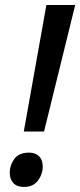

<svg xmlns="http://www.w3.org/2000/svg" viewBox="-20 -734 321 768"><path d="M75.2 -208 165.5 -713.9H280.8L156.2 -208ZM75.7 13.7Q47.4 13.7 33.2 -2Q19 -17.6 19 -42Q19 -73.2 37.4 -98.4Q55.7 -123.5 96.7 -123.5Q121.1 -123.5 136 -109.1Q150.9 -94.7 150.9 -67.9Q150.9 -37.1 131.8 -11.7Q112.8 13.7 75.7 13.7Z"/></svg>

Font: Open Sans Medium
Style: Italic
Weight: 500
Italic angle: -12°
Designer: Monotype Design Team
Foundry: Monotype Imaging Inc.
Version: Version 3.000